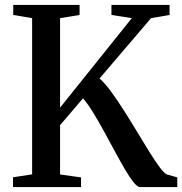

<svg xmlns="http://www.w3.org/2000/svg" viewBox="-20 -763 743 783"><path d="M33 0V-40L111 -52V-689L34 -702V-743H304.5V-702L225 -689V-324L517.5 -689L434.5 -702V-743H671.5V-702L596 -689L386 -443Q409 -422.5 434.8 -387Q460.5 -351.5 487.5 -309Q514.5 -266.5 540.5 -223.2Q566.5 -180 589.5 -143Q612.5 -106 630.8 -81.5Q649 -57 659.5 -52L703 -39.5V0H551Q540.5 0 524.5 -20Q508.5 -40 489.2 -73Q470 -106 448.2 -146.2Q426.5 -186.5 404.2 -227.2Q382 -268 360.2 -303.5Q338.5 -339 318.5 -362L225 -252.5V-51.5L310.5 -39.5V0Z"/></svg>

Font: Merriweather 60pt Medium
Style: Regular
Weight: 500
Version: Version 2.100